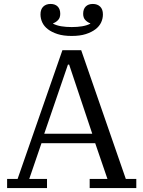

<svg xmlns="http://www.w3.org/2000/svg" viewBox="-20 -952 726 972"><path d="M16 -46H69L296 -698H391L617 -46H670V0H434V-46H524L462 -227H190L128 -46H218V0H16ZM204 -275H447L330 -625H324ZM343 -770Q301 -770 271.5 -779.5Q242 -789 222.5 -804Q203 -819 194 -838.5Q185 -858 185 -879Q185 -905 199 -918.5Q213 -932 236 -932Q259 -932 272 -919Q285 -906 285 -882Q285 -862 274 -850.5Q263 -839 249 -834V-832Q266 -823 290 -819Q314 -815 343 -815Q372 -815 396 -819Q420 -823 437 -832V-834Q423 -839 412 -850.5Q401 -862 401 -882Q401 -906 414 -919Q427 -932 450 -932Q473 -932 487 -918.5Q501 -905 501 -879Q501 -858 492 -838.5Q483 -819 463.5 -804Q444 -789 414.5 -779.5Q385 -770 343 -770Z"/></svg>

Font: IBM Plex Serif
Style: Regular
Weight: 400
Designer: Mike Abbink, Paul van der Laan, Pieter van Rosmalen
Foundry: Bold Monday
Version: Version 2.6